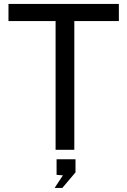

<svg xmlns="http://www.w3.org/2000/svg" viewBox="-20 -760 646 974"><path d="M23 -740H583V-653H357V0H262V-653H23ZM299 129.5 267 127V48H363V114.5L296 193.5H257Z"/></svg>

Font: 1883 Sans
Style: Regular
Weight: 400
Designer: 1883 Sans project is a fork of Public Sans.
Version: Version 1.009